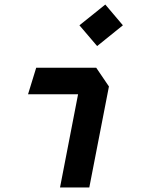

<svg xmlns="http://www.w3.org/2000/svg" viewBox="-20 -826 660 846"><path d="M244.5 0H373.5L460 -445L404 -527.5H139.5L103.5 -410.5H324ZM330 -714.5 408 -623 521.5 -714.5 444 -806Z"/></svg>

Font: Monaspace Krypton SemiBold
Style: Italic
Weight: 600
Italic angle: -11°
Designer: Riley Cran & the Lettermatic Team
Foundry: Lettermatic
Version: Version 1.101 (Monaspace Krypton)